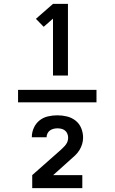

<svg xmlns="http://www.w3.org/2000/svg" viewBox="-20 -820 590 989"><path d="M73 -293V-357H477V-293ZM253 -431V-724L205 -682L165 -723L253 -800H330V-431ZM146 149V82L292 -47Q299 -54 306 -60.5Q313 -67 319 -75Q325 -83 328 -92Q331 -101 331 -111Q331 -121 327 -131Q323 -141 315 -147.5Q307 -154 296.5 -156.5Q286 -159 276 -159Q266 -159 256 -156.5Q246 -154 238 -148.5Q230 -143 225 -133.5Q220 -124 220 -114V-113H144V-115Q144 -139 154.5 -162Q165 -185 184 -200Q203 -215 227 -220.5Q251 -226 276 -226Q301 -226 325.5 -220Q350 -214 369.5 -198.5Q389 -183 398.5 -159.5Q408 -136 408 -111Q408 -94 403 -77.5Q398 -61 389 -46.5Q380 -32 367.5 -20Q355 -8 342 3L254 82H404V149Z"/></svg>

Font: Lode Dark Term
Style: Bold
Weight: 700
Monospace: yes
Designer: Belleve Invis
Foundry: Belleve Invis
Version: Version 29.2.0